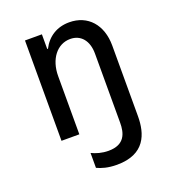

<svg xmlns="http://www.w3.org/2000/svg" viewBox="-138 -655 875 971"><g transform="rotate(-20 300.0 -170.0)"><path d="M103 0H199V-313C199 -404 249 -469 320 -469C377 -469 413 -426 413 -357V15C413 71 398 129 310 129C275 129 245 120 220 108V188C243 199 277 210 326 210C478 210 509 109 509 15V-365C509 -477 444 -550 344 -550C278 -550 227 -518 198 -461H194V-540H103Z"/></g></svg>

Font: CommitMono
Style: 500Regular
Weight: 500
Monospace: yes
Designer: Eigil Nikolajsen
Foundry: Eigil Nikolajsen
Version: Version 1.143